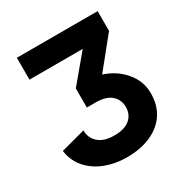

<svg xmlns="http://www.w3.org/2000/svg" viewBox="-170 -855 955 999"><g transform="rotate(-30 307.5 -355.5)"><path d="M581.1 -215.3Q581.1 -142.6 546.9 -91.8Q512.7 -41 450.9 -14.2Q389.2 12.7 307.1 12.7Q238.3 12.7 179.4 -10Q120.6 -32.7 81.8 -76.4Q43 -120.1 34.2 -183.1L180.2 -222.2Q180.2 -177.2 212.6 -147.9Q245.1 -118.7 307.1 -118.7Q369.6 -118.7 401.1 -145.8Q432.6 -172.9 432.6 -217.3Q432.6 -262.2 401.1 -289.3Q369.6 -316.4 307.1 -316.4H255.4V-431.2L389.2 -591.3H69.3V-722.7H554.7V-604L410.2 -425.3Q486.3 -400.4 533.7 -343.5Q581.1 -286.6 581.1 -215.3Z"/></g></svg>

Font: Giphurs
Style: Bold
Weight: 700
Version: Version 0.920; ttfautohint (v1.8.4.7-5d5b)